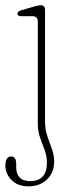

<svg xmlns="http://www.w3.org/2000/svg" viewBox="-46 -448 264 716"><path d="M122 6.5Q122 34.5 130.5 59.2Q139 84 147.5 107.5Q156 131 156 154.5Q156 196 129 221.5Q102 247 60 247Q20.5 247 -2.8 223.5Q-26 200 -26 169.5Q-26 135.5 -4 135.5Q14.5 135.5 14.5 164.5V177Q14.5 200 27.2 213.8Q40 227.5 67.5 227.5Q129 226.5 129 158Q129 134.5 120.5 111.8Q112 89 103.5 65.2Q95 41.5 95 15.5V-366.5Q95 -387.5 76 -387.5H33.5Q19 -387.5 19 -397.5Q19 -405.5 33 -409.5L80.5 -423.5Q98 -428.5 105.5 -428.5Q122 -428.5 122 -410.5Z"/></svg>

Font: Fraunces 144pt S100 Thin
Style: Regular
Weight: 100
Version: Version 1.000; ttfautohint (v1.8.3)